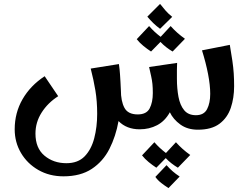

<svg xmlns="http://www.w3.org/2000/svg" viewBox="-20 -651 1270 980"><path d="M304 249Q232 249 175.5 216.5Q119 184 87 129.5Q55 75 55 9Q55 -75 95 -144.5Q135 -214 208 -262L277 -160Q224 -126 192.5 -76.5Q161 -27 161 31Q161 105 207 143.5Q253 182 319 182Q378 182 412 147Q446 112 461 54.5Q476 -3 476 -70Q476 -134 467 -188.5Q458 -243 443 -301L587 -324Q591 -295 592.5 -272Q594 -249 595 -232Q596 -221 596 -210.5Q596 -200 597 -191Q597 -135 615 -101Q633 -67 683 -67Q728 -67 744 -98Q760 -129 760 -176Q760 -203 758 -222.5Q756 -242 751.5 -262Q747 -282 741 -309L884 -330Q883 -312 883 -293.5Q883 -275 883 -249Q883 -199 891 -156.5Q899 -114 920 -88.5Q941 -63 980 -63Q1021 -63 1037 -94Q1053 -125 1053 -172Q1053 -216 1042 -273Q1031 -330 1011 -394L1153 -422Q1161 -375 1166 -341Q1171 -307 1173 -276.5Q1175 -246 1175 -211Q1175 -151 1158 -100.5Q1141 -50 1100.5 -19.5Q1060 11 990 11Q937 11 900.5 -15.5Q864 -42 847 -78Q822 -33 782 -12Q742 9 693 9Q626 9 585 -33Q571 45 538.5 109Q506 173 448.5 211Q391 249 304 249ZM797 -504Q778 -518 762.5 -533Q747 -548 732 -566L797 -631Q812 -612 825.5 -596.5Q839 -581 859 -565ZM751 -388Q731 -401 711.5 -417Q692 -433 678 -451L741 -518Q755 -502 769 -489Q783 -476 800 -463L851 -518Q868 -499 885.5 -483.5Q903 -468 924 -453L861 -388Q844 -398 828 -410.5Q812 -423 799 -437ZM778 205Q758 192 738.5 176Q719 160 705 142L768 75Q782 91 796 104Q810 117 827 130L878 75Q895 94 912.5 109.5Q930 125 951 140L888 205Q871 195 855 182.5Q839 170 826 156ZM840 309Q821 297 803 283Q785 269 773 252L830 192Q845 209 861 223Q877 237 897 250Z"/></svg>

Font: Marhey
Style: Regular
Weight: 400
Designer: Nur Syamsi & Bustanul Arifin
Foundry: Namelatype
Version: Version 1.000; ttfautohint (v1.8.4.7-5d5b)